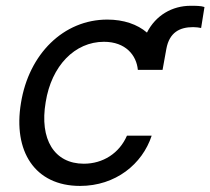

<svg xmlns="http://www.w3.org/2000/svg" viewBox="-20 -619 713 651"><path d="M531.2 -382.1 544 -453.1C554.3 -509.6 589.8 -527 634.9 -527C645.2 -527 654.8 -525.6 661.9 -524.1L673.3 -595.2C661.6 -599.4 643.1 -599.4 626.4 -599.4C563.9 -599.4 507.8 -567.1 478.3 -508.5C445.7 -536.6 399.1 -552.6 343.8 -552.6C195.7 -552.6 77.8 -436.1 51.1 -269.9C23.8 -106.5 97.7 11.4 251.4 11.4C371.8 11.4 462.7 -62.5 494.3 -159.1H410.5C384.6 -99.4 329.2 -63.9 264.2 -63.9C164.4 -63.9 113.3 -146.3 134.9 -272.7C154.5 -396.3 234 -477.3 332.4 -477.3C405.9 -477.3 442.8 -431.8 447.4 -382.1Z"/></svg>

Font: Magic Ui Pro
Style: Italic
Weight: 400
Italic angle: -9.39999°
Designer: Stefan Endress, Andreas Faust
Version: Version 1.000;FEAKit 1.0